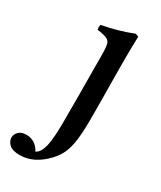

<svg xmlns="http://www.w3.org/2000/svg" viewBox="-267 -563 741 885"><g transform="rotate(30 103.0 -121.0)"><path d="M181 -497 198 -491Q197 -463 196.5 -436Q196 -409 196 -381Q196 -373 196 -341Q196 -309 196.5 -266Q197 -223 197.5 -178.5Q198 -134 198 -99.5Q198 -65 198 -51Q198 17 192 61Q186 105 173 133.5Q160 162 137 186Q73 255 -3 255Q-43 255 -59.5 238.5Q-76 222 -76 204Q-76 186 -62 172Q-48 158 -21 158Q1 158 20.5 169.5Q40 181 52 205Q69 197 78 175.5Q87 154 90.5 126Q94 98 95 72Q96 46 96 29Q96 8 96 -29Q96 -66 96 -110.5Q96 -155 95.5 -198.5Q95 -242 95 -277Q95 -312 95 -328Q95 -367 91.5 -386Q88 -405 72.5 -412.5Q57 -420 20 -425Q17 -439 20 -451Q62 -459 101.5 -470Q141 -481 181 -497Z"/></g></svg>

Font: Tiro Kannada
Style: Regular
Weight: 400
Designer: Kannada: John Hudson & Fiona Ross. Latin: John Hudson.
Foundry: Tiro Typeworks Ltd.
Version: Version 1.52